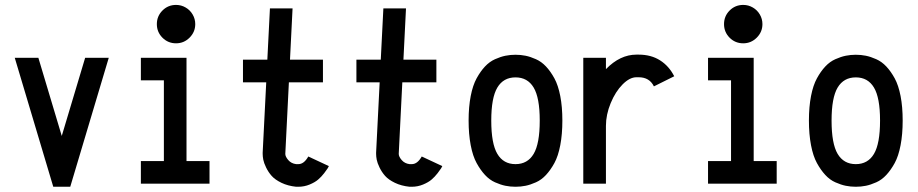

<svg xmlns="http://www.w3.org/2000/svg" viewBox="-20 -729 3642 762"><path d="M191.4 12.2 38.6 -499.5H132.3L225.1 -189.5L317.9 -499.5H411.6L258.8 12.2Z M678.7 -709.5Q699.2 -709.5 716.8 -699.2Q734.4 -689 744.6 -671.4Q754.9 -653.8 754.9 -633.3Q754.9 -602.1 732.4 -579.6Q710 -557.1 678.7 -557.1Q647 -557.1 624.8 -579.3Q602.5 -601.6 602.5 -633.3Q602.5 -665 624.8 -687.3Q647 -709.5 678.7 -709.5ZM811.5 -89.8V0H539.1V-89.8H630.4V-410.2H539.1V-499.5H720.2V-89.8Z M1285.2 -69.8Q1283.7 -66.4 1280.5 -61Q1277.3 -55.7 1266.4 -41.5Q1255.4 -27.3 1242.7 -16.4Q1230 -5.4 1208.7 3.4Q1187.5 12.2 1164.1 12.2H1155.3Q1122.6 8.8 1097.2 -3.4Q1071.8 -15.6 1058.3 -30.8Q1044.9 -45.9 1036.1 -64.2Q1027.3 -82.5 1024.9 -95.2Q1022.5 -107.9 1022.5 -118.2V-123.5L1036.6 -402.3H944.3V-492.2H1041L1051.3 -695.8H1141.1L1130.9 -492.2H1261.7V-402.3H1126.5L1112.3 -118.2Q1112.3 -107.4 1124 -93.8Q1135.7 -80.1 1155.3 -77.6H1164.1Q1186.5 -77.6 1203.6 -107.9Z M1735.4 -69.8Q1733.9 -66.4 1730.7 -61Q1727.5 -55.7 1716.6 -41.5Q1705.6 -27.3 1692.9 -16.4Q1680.2 -5.4 1658.9 3.4Q1637.7 12.2 1614.3 12.2H1605.5Q1572.8 8.8 1547.4 -3.4Q1522 -15.6 1508.5 -30.8Q1495.1 -45.9 1486.3 -64.2Q1477.5 -82.5 1475.1 -95.2Q1472.7 -107.9 1472.7 -118.2V-123.5L1486.8 -402.3H1394.5V-492.2H1491.2L1501.5 -695.8H1591.3L1581.1 -492.2H1711.9V-402.3H1576.7L1562.5 -118.2Q1562.5 -107.4 1574.2 -93.8Q1585.9 -80.1 1605.5 -77.6H1614.3Q1636.7 -77.6 1653.8 -107.9Z M2203.6 -347.7Q2211.9 -304.7 2211.9 -250.5Q2211.9 -196.3 2203.6 -152.8Q2195.3 -109.4 2180.2 -81.8Q2165 -54.2 2147 -34.7Q2128.9 -15.1 2106.9 -5.4Q2085 4.4 2065.7 8.3Q2046.4 12.2 2025.9 12.2Q2005.4 12.2 1986.1 8.3Q1966.8 4.4 1944.8 -5.4Q1922.9 -15.1 1904.8 -34.7Q1886.7 -54.2 1871.6 -81.8Q1856.4 -109.4 1848.1 -152.8Q1839.8 -196.3 1839.8 -250.5Q1839.8 -304.7 1848.1 -347.7Q1856.4 -390.6 1871.6 -418.2Q1886.7 -445.8 1904.8 -465.1Q1922.9 -484.4 1944.8 -494.1Q1966.8 -503.9 1986.1 -507.8Q2005.4 -511.7 2025.9 -511.7Q2046.4 -511.7 2065.7 -507.8Q2085 -503.9 2106.9 -494.1Q2128.9 -484.4 2147 -465.1Q2165 -445.8 2180.2 -418.2Q2195.3 -390.6 2203.6 -347.7ZM1929.7 -250.5Q1929.7 -158.7 1953.9 -118.2Q1978 -77.6 2025.9 -77.6Q2073.7 -77.6 2097.9 -118.2Q2122.1 -158.7 2122.1 -250.5Q2122.1 -341.3 2097.9 -381.6Q2073.7 -421.9 2025.9 -421.9Q1978 -421.9 1953.9 -381.6Q1929.7 -341.3 1929.7 -250.5Z M2384.8 0H2294.9V-499.5H2384.8V-454.6Q2440.9 -512.2 2505.9 -512.2H2514.6Q2564 -512.2 2599.6 -489.5Q2635.3 -466.8 2655.8 -426.3L2575.2 -386.2Q2557.6 -422.4 2514.6 -422.4H2505.9Q2479 -422.4 2450.7 -393.8Q2422.4 -365.2 2403.6 -319.6Q2384.8 -273.9 2384.8 -229.5Z M2929.7 -709.5Q2950.2 -709.5 2967.8 -699.2Q2985.4 -689 2995.6 -671.4Q3005.9 -653.8 3005.9 -633.3Q3005.9 -602.1 2983.4 -579.6Q2960.9 -557.1 2929.7 -557.1Q2897.9 -557.1 2875.7 -579.3Q2853.5 -601.6 2853.5 -633.3Q2853.5 -665 2875.7 -687.3Q2897.9 -709.5 2929.7 -709.5ZM3062.5 -89.8V0H2790V-89.8H2881.3V-410.2H2790V-499.5H2971.2V-89.8Z M3554.2 -347.7Q3562.5 -304.7 3562.5 -250.5Q3562.5 -196.3 3554.2 -152.8Q3545.9 -109.4 3530.8 -81.8Q3515.6 -54.2 3497.6 -34.7Q3479.5 -15.1 3457.5 -5.4Q3435.5 4.4 3416.3 8.3Q3397 12.2 3376.5 12.2Q3356 12.2 3336.7 8.3Q3317.4 4.4 3295.4 -5.4Q3273.4 -15.1 3255.4 -34.7Q3237.3 -54.2 3222.2 -81.8Q3207 -109.4 3198.7 -152.8Q3190.4 -196.3 3190.4 -250.5Q3190.4 -304.7 3198.7 -347.7Q3207 -390.6 3222.2 -418.2Q3237.3 -445.8 3255.4 -465.1Q3273.4 -484.4 3295.4 -494.1Q3317.4 -503.9 3336.7 -507.8Q3356 -511.7 3376.5 -511.7Q3397 -511.7 3416.3 -507.8Q3435.5 -503.9 3457.5 -494.1Q3479.5 -484.4 3497.6 -465.1Q3515.6 -445.8 3530.8 -418.2Q3545.9 -390.6 3554.2 -347.7ZM3280.3 -250.5Q3280.3 -158.7 3304.4 -118.2Q3328.6 -77.6 3376.5 -77.6Q3424.3 -77.6 3448.5 -118.2Q3472.7 -158.7 3472.7 -250.5Q3472.7 -341.3 3448.5 -381.6Q3424.3 -421.9 3376.5 -421.9Q3328.6 -421.9 3304.4 -381.6Q3280.3 -341.3 3280.3 -250.5Z"/></svg>

Font: Anka/Coder Narrow
Style: Bold
Weight: 700
Width: 3
Monospace: yes
Version: Version 001.100